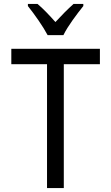

<svg xmlns="http://www.w3.org/2000/svg" viewBox="-20 -964 570 984"><path d="M224 -784H305C327 -830 375 -893 407 -933V-944H357C323 -913 299 -889 264 -851C234 -885 200 -921 172 -944H123V-933C158 -889 201 -828 224 -784ZM221 0H307V-635H492V-714H38V-635H221Z"/></svg>

Font: Noto Sans Mono Condensed
Style: Regular
Weight: 400
Width: 3
Designer: Monotype Design Team
Foundry: Monotype Imaging Inc.
Version: Version 2.014